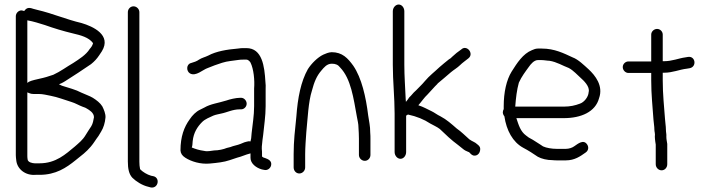

<svg xmlns="http://www.w3.org/2000/svg" viewBox="-20 -742 3145 850"><path d="M127 -326H150C171 -326 187 -321 204 -318C236 -312 265 -300 295 -291C315 -285 328 -276 347 -269C355 -267 360 -264 365 -261C375 -255 396 -243 396 -223C394 -211 391 -194 384 -183C376 -170 367 -158 359 -144C346 -122 329 -109 311 -93C271 -60 228 -19 155 -19H134C125 -19 102 -23 102 -38C101 -44 101 -49 101 -54V-333C109 -330 116 -326 127 -326ZM75 -696C62 -696 50 -684 50 -670V-55C50 -48 51 -41 52 -32C56 7 93 36 138 32H155C227 32 273 1 315 -33C340 -53 362 -69 382 -93C395 -108 403 -123 416 -140L428 -160C438 -176 445 -198 447 -222C448 -238 440 -257 433 -271C424 -286 407 -299 391 -309C378 -317 357 -324 340 -332C316 -345 284 -353 256 -362C255 -362 253 -363 251 -364L241 -369L251 -373C257 -376 263 -379 269 -383C307 -407 345 -432 383 -458C398 -470 409 -482 419 -497L431 -515C475 -587 392 -625 341 -640C273 -656 211 -683 146 -698L127 -703C107 -710 98 -708 87 -693C84 -694 79 -696 75 -696ZM101 -375V-652C129 -647 153 -639 179 -631C218 -617 261 -604 303 -594C337 -586 373 -577 392 -551C389 -539 383 -532 377 -525C361 -499 330 -480 304 -463C276 -447 247 -425 216 -411L185 -401C175 -398 166 -396 157 -394C145 -391 119 -386 108 -380ZM346 -274H347ZM433 -272ZM383 -456ZM433 -583ZM341 -636ZM365 -573H366Z M546 -27C546 5 551 29 566 45C582 61 610 79 637 85C640 86 645 87 648 88C681 93 690 45 659 38L649 36C631 31 612 19 601 8V7L600 6C598 -3 597 -15 597 -26V-688C597 -702 585 -714 571 -714C557 -714 546 -702 546 -688Z M1155 -380C1151 -448 1141 -529 1071 -529H1053C1048 -529 1041 -528 1033 -527C985 -523 937 -515 902 -496C888 -489 873 -486 861 -478C852 -471 837 -466 826 -463C804 -458 804 -427 821 -417C847 -402 878 -434 900 -441C920 -449 940 -457 963 -464C987 -472 1014 -473 1038 -477C1045 -478 1050 -478 1055 -478H1071C1079 -478 1086 -470 1089 -465C1103 -437 1108 -387 1105 -350V-272C1105 -230 1098 -191 1094 -153L1092 -130C1091 -125 1090 -121 1089 -116C1083 -117 1079 -117 1073 -115L1062 -112C1055 -109 1049 -107 1045 -105C1031 -99 1014 -97 1000 -91L984 -87C970 -81 947 -76 928 -76C916 -75 899 -70 884 -74C862 -77 846 -82 829 -89C832 -97 832 -103 833 -117C837 -155 854 -181 875 -202C888 -215 909 -223 924 -230C936 -235 947 -236 958 -239C985 -244 1009 -258 1042 -258H1048C1060 -258 1072 -269 1072 -283C1072 -297 1060 -309 1048 -309H1042C1024 -309 996 -302 982 -297C947 -286 912 -282 885 -266L865 -256C848 -248 831 -231 820 -214C795 -180 779 -137 779 -76C780 -63 786 -53 800 -44C826 -27 868 -14 909 -18C941 -21 971 -24 997 -33L1030 -44C1051 -49 1065 -57 1089 -63V-43C1089 -18 1114 1 1139 8L1149 10C1164 14 1177 3 1180 -9C1185 -29 1169 -37 1152 -43C1149 -43 1143 -46 1140 -49V-61C1140 -68 1140 -75 1139 -83V-84C1139 -91 1139 -97 1140 -102L1142 -122L1145 -144C1149 -185 1156 -228 1156 -272V-348C1157 -358 1156 -369 1155 -380ZM779 -80ZM1139 8ZM1145 -146V-147ZM1105 -348ZM1062 -112ZM929 -76H928ZM884 -74Z M1486 -443C1534 -393 1545 -307 1560 -225C1563 -208 1567 -194 1567 -177C1568 -164 1569 -142 1569 -128V-56C1569 -42 1581 -30 1595 -30C1609 -30 1620 -42 1620 -56V-128C1620 -136 1620 -145 1619 -155C1619 -186 1614 -202 1610 -231C1600 -313 1581 -397 1544 -451C1520 -484 1496 -511 1448 -511C1433 -510 1423 -505 1411 -500C1386 -488 1359 -461 1343 -436C1312 -381 1298 -309 1292 -226C1286 -168 1280 -118 1280 -60V-1C1280 14 1291 26 1305 26C1319 26 1331 14 1331 -1V-60C1331 -87 1334 -128 1336 -156C1342 -214 1345 -292 1361 -341C1371 -379 1382 -406 1403 -430C1414 -443 1427 -460 1449 -460C1466 -460 1477 -455 1486 -443ZM1361 -338ZM1449 -511H1448ZM1411 -500ZM1343 -433V-432ZM1312 -354Z M1799 -318C1794 -314 1789 -308 1785 -301L1777 -291L1776 -304C1774 -353 1770 -404 1770 -455V-692C1770 -708 1759 -722 1745 -722C1731 -722 1719 -708 1719 -692V-455C1719 -384 1727 -309 1727 -239V-69C1727 -53 1739 -39 1753 -39C1767 -39 1778 -53 1778 -69V-230L1786 -235C1824 -227 1858 -213 1885 -195C1897 -188 1914 -181 1927 -171C1954 -145 1978 -122 2008 -100L2028 -84C2036 -77 2044 -73 2052 -70C2054 -69 2056 -69 2057 -68C2065 -60 2070 -53 2081 -53C2096 -53 2106 -66 2106 -83C2106 -92 2100 -98 2092 -104C2083 -113 2072 -115 2058 -125C2040 -141 2021 -160 2002 -173C1979 -193 1957 -213 1930 -227C1915 -234 1903 -244 1890 -250C1871 -259 1854 -269 1832 -276C1848 -294 1857 -309 1873 -324C1885 -336 1903 -358 1917 -371V-372C1938 -389 1956 -405 1976 -422C1989 -433 2005 -442 2016 -453C2028 -465 2042 -474 2054 -484C2080 -505 2046 -546 2022 -523C2007 -513 1995 -503 1981 -490C1978 -486 1974 -483 1967 -479C1955 -469 1938 -456 1926 -445C1903 -423 1881 -407 1861 -383C1847 -366 1835 -356 1822 -342C1816 -337 1808 -329 1799 -318ZM1873 -324H1874ZM1926 -445Z M2412 -473C2445 -468 2471 -451 2498 -441C2519 -430 2536 -410 2552 -396C2562 -387 2593 -359 2586 -334C2585 -313 2566 -289 2547 -283C2526 -275 2504 -270 2476 -270H2261C2264 -309 2268 -344 2277 -376C2289 -403 2306 -425 2322 -447C2329 -457 2344 -476 2361 -476H2377C2390 -476 2402 -473 2412 -473ZM2206 -245C2206 -238 2209 -232 2213 -227C2222 -165 2250 -113 2296 -88C2319 -76 2342 -61 2361 -48C2377 -39 2402 -33 2426 -33C2434 -32 2441 -32 2445 -32H2485C2524 -32 2549 -50 2573 -67C2586 -76 2587 -92 2579 -103C2563 -126 2539 -106 2523 -95C2514 -88 2499 -83 2485 -83H2445C2423 -83 2399 -87 2384 -94L2372 -102C2363 -108 2347 -118 2339 -123L2321 -133L2309 -142C2284 -160 2276 -189 2266 -219H2476C2553 -219 2616 -247 2632 -307C2652 -362 2615 -408 2586 -435C2566 -453 2540 -479 2515 -488C2476 -506 2435 -527 2379 -527H2361C2352 -527 2344 -524 2335 -520C2295 -504 2269 -463 2245 -425C2222 -388 2210 -333 2210 -272V-259C2208 -255 2206 -250 2206 -245ZM2239 -146ZM2523 -95ZM2429 -84H2428ZM2309 -142ZM2416 -524ZM2547 -282Z M2928 -169C2928 -184 2925 -198 2924 -216C2920 -272 2914 -324 2914 -386V-420H2919C2959 -420 2986 -434 3021 -438L3033 -440C3066 -446 3059 -495 3026 -490L3014 -488C2984 -484 2956 -471 2919 -471H2914V-589C2914 -602 2903 -614 2889 -614C2875 -614 2863 -602 2863 -589V-470H2762C2749 -470 2737 -459 2737 -445C2737 -431 2749 -419 2762 -419H2863V-386C2863 -322 2869 -272 2873 -212C2874 -197 2877 -183 2877 -168C2877 -159 2881 -151 2879 -137C2879 -131 2880 -123 2881 -115L2883 -102V-15C2883 0 2895 12 2909 12C2923 12 2934 0 2934 -15V-105C2933 -113 2930 -125 2930 -136V-137C2931 -148 2928 -156 2928 -169ZM3021 -433Z"/></svg>

Font: Blanket
Style: Light
Weight: 300
Foundry: Cannot Into Space Fonts
Version: Version 0.9